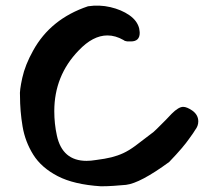

<svg xmlns="http://www.w3.org/2000/svg" viewBox="-20 -659 764 672"><path d="M333 -7Q239 -13 182 -42.5Q125 -72 96.5 -117.5Q68 -163 59 -216.5Q50 -270 50 -324Q48 -341 58 -386.5Q68 -432 96 -482Q157 -593 288 -637Q328 -643 366.5 -634Q405 -625 432.5 -606Q460 -587 467 -560Q468 -554 468.5 -550Q469 -546 469 -544Q469 -514 438 -514Q433 -514 428.5 -514Q424 -514 421 -515Q417 -515 412 -519Q384 -535 356 -535Q305 -535 255 -482Q170 -394 170 -270Q170 -226 179 -185Q198 -96 283 -96Q298 -96 316 -99Q348 -103 370 -108.5Q392 -114 411.5 -123Q431 -132 453.5 -148.5Q476 -165 508 -190Q516 -195 529 -208Q542 -221 561 -240L581 -261Q605 -285 621 -285Q634 -285 653 -272Q674 -257 674 -234Q674 -218 663 -204Q660 -198 641 -172Q632 -159 615 -139Q598 -119 572 -92Q471 -18 421 -12Q399 -10 377 -8.5Q355 -7 333 -7Z"/></svg>

Font: Mansalva
Style: Regular
Weight: 400
Designer: Carolina Short
Foundry: Carolina Short
Version: Version 2.112; ttfautohint (v1.8.4.7-5d5b)